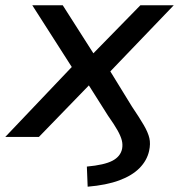

<svg xmlns="http://www.w3.org/2000/svg" viewBox="-33 -517 676 725"><path d="M298 188 295 112Q361 106 391.5 90Q422 74 428 45Q431 29 427 13Q423 -3 411 -24.5Q399 -46 375 -80L301 -197H305L114 0H-13L257 -284L263 -225L89 -497H204L322 -312H316L497 -497H623L364 -227L363 -281L465 -115Q494 -72 510 -44.5Q526 -17 531 4.5Q536 26 530 53Q522 89 494 117.5Q466 146 417.5 164Q369 182 298 188Z"/></svg>

Font: Nunito Sans 7pt SemiExpanded Medium
Style: Italic
Weight: 500
Width: 6
Italic angle: -9°
Designer: Vernon Adams
Foundry: Vernon Adams
Version: Version 3.101;gftools[0.9.27]